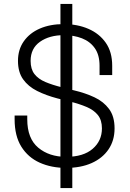

<svg xmlns="http://www.w3.org/2000/svg" viewBox="-20 -836 656 972"><path d="M54 -232V-251H118V-232Q118 -135 173.5 -88.5Q229 -42 315 -42Q402 -42 449 -82.5Q496 -123 496 -186Q496 -228 475.5 -253.5Q455 -279 418.5 -294.5Q382 -310 334 -322L270 -338Q213 -353 168 -375.5Q123 -398 97 -434.5Q71 -471 71 -528Q71 -585 100.5 -627Q130 -669 182 -691.5Q234 -714 303 -714Q372 -714 427.5 -690Q483 -666 515.5 -619.5Q548 -573 548 -503V-456H484V-503Q484 -558 460 -592Q436 -626 395 -642Q354 -658 303 -658Q230 -658 182.5 -624.5Q135 -591 135 -528Q135 -486 154.5 -461Q174 -436 209.5 -421Q245 -406 293 -394L357 -378Q412 -365 458 -343.5Q504 -322 532 -284.5Q560 -247 560 -186Q560 -125 529.5 -80Q499 -35 444 -10.5Q389 14 315 14Q240 14 181 -12.5Q122 -39 88 -93.5Q54 -148 54 -232ZM286 116V-816H346V116Z"/></svg>

Font: Space 7353
Style: Regular
Weight: 400
Designer: Christine Claussen + Ruben Lyon  (Space 7353)
Version: Version 1.000;FEAKit 1.0